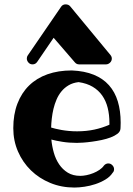

<svg xmlns="http://www.w3.org/2000/svg" viewBox="-20 -821 600 867"><path d="M474.1 -257.8V-266.1Q474.1 -302.7 466.3 -334Q458.5 -365.2 441.7 -389.4Q424.8 -413.6 398.4 -429.2Q372.1 -444.8 335 -450.2Q309.1 -447.3 290 -436Q271 -424.8 257.6 -408.4Q244.1 -392.1 235.4 -371.6Q226.6 -351.1 221.4 -329.3Q216.3 -307.6 213.9 -285.9Q211.4 -264.2 210.9 -245.1Q218.8 -242.7 230.7 -239.7Q242.7 -236.8 257.8 -234.1Q272.9 -231.4 290.8 -229.7Q308.6 -228 328.1 -228Q369.6 -228 406 -235.8Q442.4 -243.7 474.1 -257.8ZM523.9 -238.8Q522.5 -226.1 510.3 -216.8Q498 -207.5 479.5 -200.4Q460.9 -193.4 438.7 -188.7Q416.5 -184.1 395 -181.2Q373.5 -178.2 355.5 -177Q337.4 -175.8 327.1 -175.8Q291.5 -175.8 261.5 -180.7Q231.4 -185.5 211.9 -190.9Q214.8 -160.6 223.1 -131.3Q231.4 -102.1 247.1 -78.9Q262.7 -55.7 286.1 -41.3Q309.6 -26.9 342.8 -26.9Q355 -26.9 370.6 -30Q386.2 -33.2 401.4 -39.3Q416.5 -45.4 429.2 -54Q441.9 -62.5 449.2 -73.2Q457.5 -83 469.2 -83Q479.5 -83 487.3 -75Q495.1 -66.9 495.1 -57.1Q495.1 -46.9 488.8 -41Q477.1 -22.9 456.1 -10.3Q435.1 2.4 410.6 10.5Q386.2 18.6 361.3 22.2Q336.4 25.9 315.9 25.9Q257.3 25.9 207 5.1Q156.7 -15.6 119.6 -51.8Q82.5 -87.9 61.3 -136.7Q40 -185.5 40 -242.2Q40 -304.2 58.6 -352.8Q77.1 -401.4 111.3 -434.8Q145.5 -468.3 194.3 -485.6Q243.2 -502.9 304.2 -502.9Q361.8 -500.5 403.6 -483.4Q445.3 -466.3 472.2 -436Q499 -405.8 512 -363Q524.9 -320.3 524.9 -267.1Q524.9 -254.9 524.4 -247.8Q523.9 -240.7 523.9 -238.8ZM336.9 -530.3Q325.7 -530.3 317.9 -539.6L222.2 -650.4L147.9 -541.5Q140.1 -530.3 127 -530.3Q115.7 -530.3 108.4 -538.6Q101.1 -546.9 101.1 -556.6Q101.1 -564.9 105 -570.3L255.9 -790.5Q259.3 -795.9 264.6 -798.6Q270 -801.3 275.9 -801.3Q289.6 -801.3 296.9 -792.5L479 -572.3Q484.9 -564.9 484.9 -556.6Q484.9 -545.4 476.6 -537.8Q468.3 -530.3 459 -530.3Z"/></svg>

Font: Ribeye
Style: Regular
Weight: 400
Designer: Astigmatic (AOETI)
Foundry: Astigmatic (AOETI)
Version: Version 1.000